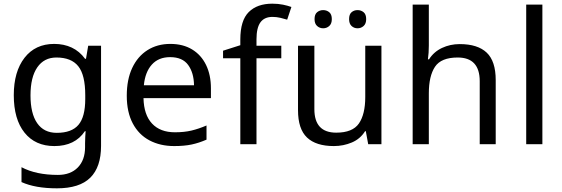

<svg xmlns="http://www.w3.org/2000/svg" viewBox="-20 -785 3057 1045"><path d="M275 -546Q328 -546 370.5 -526Q413 -506 443 -465H448L460 -536H530V9Q530 124 471.5 182Q413 240 290 240Q172 240 97 206V125Q176 167 295 167Q364 167 403.5 126.5Q443 86 443 16V-5Q443 -17 444 -39.5Q445 -62 446 -71H442Q388 10 276 10Q172 10 113.5 -63Q55 -136 55 -267Q55 -395 113.5 -470.5Q172 -546 275 -546ZM287 -472Q220 -472 183 -418.5Q146 -365 146 -266Q146 -167 182.5 -114.5Q219 -62 289 -62Q370 -62 407 -105.5Q444 -149 444 -246V-267Q444 -377 406 -424.5Q368 -472 287 -472Z M907 -546Q976 -546 1025.5 -516Q1075 -486 1101.5 -431.5Q1128 -377 1128 -304V-251H761Q763 -160 807.5 -112.5Q852 -65 932 -65Q983 -65 1022.5 -74.5Q1062 -84 1104 -102V-25Q1063 -7 1023 1.5Q983 10 928 10Q852 10 793.5 -21Q735 -52 702.5 -113.5Q670 -175 670 -264Q670 -352 699.5 -415Q729 -478 782.5 -512Q836 -546 907 -546ZM906 -474Q843 -474 806.5 -433.5Q770 -393 763 -321H1036Q1035 -389 1004 -431.5Q973 -474 906 -474Z M1511 -468H1376V0H1288V-468H1194V-509L1288 -539V-570Q1288 -674 1334 -719.5Q1380 -765 1462 -765Q1494 -765 1520.5 -759.5Q1547 -754 1566 -747L1543 -678Q1527 -683 1506 -688Q1485 -693 1463 -693Q1419 -693 1397.5 -663.5Q1376 -634 1376 -571V-536H1511Z M2056 -536V0H1984L1971 -71H1967Q1941 -29 1895 -9.5Q1849 10 1797 10Q1700 10 1651 -36.5Q1602 -83 1602 -185V-536H1691V-191Q1691 -63 1810 -63Q1899 -63 1933.5 -113Q1968 -163 1968 -257V-536ZM1692 -681Q1692 -707 1706 -718.5Q1720 -730 1739 -730Q1758 -730 1772 -718.5Q1786 -707 1786 -681Q1786 -656 1772 -643.5Q1758 -631 1739 -631Q1720 -631 1706 -643.5Q1692 -656 1692 -681ZM1880 -681Q1880 -707 1893.5 -718.5Q1907 -730 1926 -730Q1945 -730 1959 -718.5Q1973 -707 1973 -681Q1973 -656 1959 -643.5Q1945 -631 1926 -631Q1907 -631 1893.5 -643.5Q1880 -656 1880 -681Z M2314 -537Q2314 -497 2309 -462H2315Q2341 -503 2385.5 -524Q2430 -545 2482 -545Q2580 -545 2629 -498.5Q2678 -452 2678 -349V0H2591V-343Q2591 -472 2471 -472Q2381 -472 2347.5 -421.5Q2314 -371 2314 -277V0H2226V-760H2314Z M2932 0H2844V-760H2932Z"/></svg>

Font: Noto Sans Old Italic
Style: Regular
Weight: 400
Designer: Monotype Design Team
Foundry: Monotype Imaging Inc.
Version: Version 2.003; ttfautohint (v1.8.4.7-5d5b)